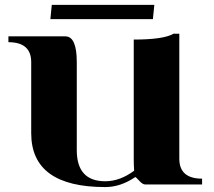

<svg xmlns="http://www.w3.org/2000/svg" viewBox="-20 -759 881 790"><path d="M717.8 -106Q717.8 -23.9 811.5 -23.9V0H577.1Q566.7 0 552.9 -15.3Q539.1 -30.5 536.6 -30.5Q476.3 10.7 413.1 10.7Q108.4 10.7 108.4 -210.9V-503.4Q108.4 -585.4 14.6 -585.4V-609.4H249Q295.9 -609.4 295.9 -503.4V-141.1Q295.9 -13.2 413.1 -13.2Q473.4 -13.2 532 -56.6Q530.3 -77.6 530.3 -106V-596.2Q653.3 -596.2 694.3 -620.4L717.8 -620.1ZM609.1 -680.4H187.3L193.1 -739H615Z"/></svg>

Font: itsadzoke
Style: Regular
Weight: 700
Width: 7
Version: Version 0.45